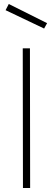

<svg xmlns="http://www.w3.org/2000/svg" viewBox="-20 -942 266 962"><path d="M94 -700H130L131 0H95ZM216 -826 201 -799 8 -891 24 -922Z"/></svg>

Font: Panefresco 1wt
Style: Regular
Weight: 250
Version: Version 1.000